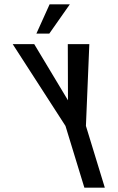

<svg xmlns="http://www.w3.org/2000/svg" viewBox="-20 -872 546 892"><path d="M372 0H467L379.2 -287L395 -667H295L295.8 -406L139 -667H39L284.2 -287ZM149.1 -716H209.1L304.5 -852H210.5Z"/></svg>

Font: Din Kursivschrift
Style: LeftEng
Weight: 400
Version: Version 1.089